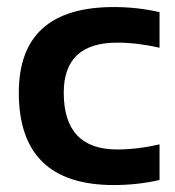

<svg xmlns="http://www.w3.org/2000/svg" viewBox="-20 -533 504 553"><path d="M439.5 -14.6Q376 0 307.6 0Q34.2 0 34.2 -266.1Q34.2 -512.7 307.6 -512.7Q376 -512.7 439.5 -498V-395.5Q376 -410.2 317.4 -410.2Q163.6 -410.2 163.6 -266.1Q163.6 -102.5 317.4 -102.5Q376 -102.5 439.5 -117.2Z"/></svg>

Font: Voltera
Style: Bold
Weight: 700
Designer: Bernd Montag
Version: Version 1.301